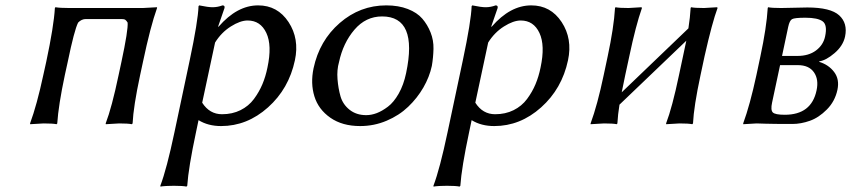

<svg xmlns="http://www.w3.org/2000/svg" viewBox="-20 -459 3165 714"><path d="M511.7 -229 501 -179.2Q476.1 -63 473.1 0L470.2 2.9Q456.5 0 422.9 0Q422.9 0 373.5 2.9L373 0Q396 -60.1 420.9 -179.2L431.6 -229Q457 -347.7 454.6 -375Q450.2 -382.3 446 -385.3Q441.9 -388.2 431.6 -388.2H299.3Q283.2 -388.2 270.5 -375Q256.3 -347.2 231.9 -229L221.2 -180.2Q197.3 -67.4 192.9 0L190.4 2.9Q176.3 0 142.1 0L92.3 2.9L91.8 0Q117.2 -68.8 141.1 -180.2L151.9 -229Q180.2 -361.8 184.1 -429.2L186 -432.1Q203.6 -429.2 237.3 -429.2H511.2Q511.2 -429.2 564 -432.1V-429.2Q539.6 -361.3 511.7 -229Z M779.8 -300.8 731.9 -77.1Q759.3 -34.2 805.7 -34.2Q843.8 -34.2 874.3 -49.3Q904.8 -64.5 924.3 -90.8Q943.8 -117.2 955.8 -145.8Q967.8 -174.3 974.6 -208Q992.2 -290 970.5 -336.4Q948.7 -382.8 900.9 -382.8Q873.5 -382.8 838.4 -360.6Q803.2 -338.4 779.8 -300.8ZM628.9 32.2 685.5 -234.9Q716.3 -379.9 718.3 -436L720.7 -439Q753.9 -432.1 770.5 -432.1Q789.1 -432.1 807.6 -439Q816.9 -439 814.9 -429.2L791 -359.9H793Q861.8 -439 939.9 -439Q1012.2 -439 1053 -377Q1093.8 -314.9 1076.7 -234.9Q1054.2 -128.9 976.6 -59.6Q898.9 9.8 802.2 9.8Q753.9 9.8 718.3 -12.2L709 32.2Q680.7 165 676.3 231.9L673.3 234.9Q660.2 231.9 626.5 231.9Q620.6 231.9 615.2 232.2Q609.9 232.4 605.7 232.4Q601.6 232.4 597.9 232.7Q594.2 232.9 591.3 233.2Q588.4 233.4 585.9 233.6Q583.5 233.9 581.8 234.1Q580.1 234.4 578.9 234.6Q577.6 234.9 577.1 234.9H576.7L576.2 231.9Q600.1 168.9 628.9 32.2Z M1146 -205.1Q1168 -308.1 1243.4 -373.5Q1318.8 -439 1416.5 -439Q1461.9 -439 1496.6 -425.5Q1531.2 -412.1 1550.5 -389.6Q1569.8 -367.2 1581.3 -338.1Q1592.8 -309.1 1592 -277.3Q1591.3 -245.6 1585.9 -213.9Q1577.1 -172.9 1554.4 -133.5Q1531.7 -94.2 1498 -62Q1464.4 -29.8 1417.7 -10Q1371.1 9.8 1319.3 9.8Q1252.9 9.8 1208.5 -21.2Q1164.1 -52.2 1149.2 -100.6Q1134.3 -148.9 1146 -205.1ZM1400.9 -397.9Q1340.3 -397.9 1298.1 -348.6Q1255.9 -299.3 1240.7 -228Q1232.4 -199.2 1235.1 -164.8Q1237.8 -130.4 1246.3 -100.6Q1254.9 -70.8 1280 -50.8Q1305.2 -30.8 1341.8 -30.8Q1360.8 -30.8 1380.9 -38.3Q1400.9 -45.9 1422.6 -62.3Q1444.3 -78.6 1462.6 -110.8Q1481 -143.1 1490.2 -187Q1534.7 -397.9 1400.9 -397.9Z M1795.4 -300.8 1747.6 -77.1Q1774.9 -34.2 1821.3 -34.2Q1859.4 -34.2 1889.9 -49.3Q1920.4 -64.5 1939.9 -90.8Q1959.5 -117.2 1971.4 -145.8Q1983.4 -174.3 1990.2 -208Q2007.8 -290 1986.1 -336.4Q1964.4 -382.8 1916.5 -382.8Q1889.2 -382.8 1854 -360.6Q1818.8 -338.4 1795.4 -300.8ZM1644.5 32.2 1701.2 -234.9Q1731.9 -379.9 1733.9 -436L1736.3 -439Q1769.5 -432.1 1786.1 -432.1Q1804.7 -432.1 1823.2 -439Q1832.5 -439 1830.6 -429.2L1806.6 -359.9H1808.6Q1877.4 -439 1955.6 -439Q2027.8 -439 2068.6 -377Q2109.4 -314.9 2092.3 -234.9Q2069.8 -128.9 1992.2 -59.6Q1914.6 9.8 1817.9 9.8Q1769.5 9.8 1733.9 -12.2L1724.6 32.2Q1696.3 165 1691.9 231.9L1689 234.9Q1675.8 231.9 1642.1 231.9Q1636.2 231.9 1630.9 232.2Q1625.5 232.4 1621.3 232.4Q1617.2 232.4 1613.5 232.7Q1609.9 232.9 1606.9 233.2Q1604 233.4 1601.6 233.6Q1599.1 233.9 1597.4 234.1Q1595.7 234.4 1594.5 234.6Q1593.3 234.9 1592.8 234.9H1592.3L1591.8 231.9Q1615.7 168.9 1644.5 32.2Z M2320.3 -250 2305.2 -180.2Q2296.9 -141.1 2292 -115.7L2540 -353.5Q2546.4 -395 2548.3 -429.2L2549.8 -432.1Q2563.5 -429.2 2598.1 -429.2Q2598.1 -429.2 2647 -432.1L2648.4 -429.2Q2628.4 -375.5 2600.1 -250L2585 -179.2Q2560.1 -63 2557.1 0L2554.2 2.9Q2540.5 0 2506.8 0Q2506.8 0 2457.5 2.9L2457 0Q2480 -60.1 2504.9 -179.2L2520 -250Q2527.3 -285.2 2532.2 -307.6L2283.7 -69.8Q2277.8 -33.7 2275.9 0L2273.4 2.9Q2260.3 0 2226.1 0Q2226.1 0 2176.3 2.9V0Q2201.7 -68.8 2225.1 -180.2L2239.7 -249Q2262.7 -356.4 2267.1 -429.2L2269 -432.1Q2282.7 -429.2 2317.4 -429.2Q2317.4 -429.2 2365.7 -432.1L2367.2 -429.2Q2344.2 -363.8 2320.3 -250Z M2888.2 -251H2945.3Q2987.3 -251 3014.4 -271.2Q3041.5 -291.5 3048.3 -323.2Q3057.6 -366.2 3039.3 -379.6Q3021 -393.1 2975.1 -393.1Q2934.6 -393.1 2925.3 -387.7Q2916 -382.3 2911.1 -358.9ZM2880.9 -216.8 2851.1 -77.1Q2845.2 -49.8 2853.8 -41Q2862.3 -32.2 2898.4 -32.2Q2997.6 -32.2 3016.6 -123Q3025.4 -163.6 3006.8 -190.2Q2988.3 -216.8 2946.8 -216.8ZM2793.5 0 2744.1 2.9 2743.7 0Q2769 -68.8 2793 -180.2L2807.6 -249Q2830.6 -356.4 2835 -429.2L2836.4 -432.1Q2850.1 -429.2 2884.8 -429.2Q2903.8 -429.2 2933.6 -430.2Q2963.4 -431.2 2982.4 -431.2Q3068.8 -431.2 3100.8 -401.9Q3132.8 -372.6 3122.6 -323.2Q3115.2 -288.6 3083.5 -261.5Q3051.8 -234.4 3026.9 -231L3026.4 -229Q3061.5 -218.3 3082 -191.2Q3102.5 -164.1 3094.2 -125Q3085 -82 3054.9 -51.8Q3024.9 -21.5 2991.7 -9.8Q2958.5 2 2926.3 2Q2853.5 2 2826.2 1Q2798.8 0 2793.5 0Z"/></svg>

Font: Linux Biolinum O
Style: Italic
Weight: 400
Italic angle: -12°
Designer: Philipp H. Poll
Foundry: Philipp H. Poll
Version: Version 1.1.3